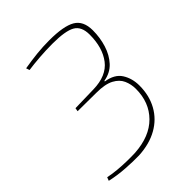

<svg xmlns="http://www.w3.org/2000/svg" viewBox="-201 -818 946 946"><g transform="rotate(-45 272.0 -345.0)"><path d="M303 -702Q403 -702 446.5 -676.5Q490 -651 490 -585Q490 -534 475.5 -487.5Q461 -441 431.5 -409Q402 -377 355 -369L353 -365Q412 -356 436 -318Q460 -280 460 -230Q460 -161 430.5 -107.5Q401 -54 346 -23Q291 8 215 12Q175 13 122 9.5Q69 6 21 -5L28 -23Q56 -17 89 -14Q122 -11 154 -10.5Q186 -10 210 -11Q318 -18 377 -77.5Q436 -137 436 -231Q436 -263 423.5 -291.5Q411 -320 378 -337.5Q345 -355 285 -355L155 -356L158 -374L286 -377Q379 -379 421.5 -434.5Q464 -490 464 -581Q464 -638 428 -658.5Q392 -679 303 -679Q257 -679 211.5 -675.5Q166 -672 131 -667L125 -685Q173 -693 215.5 -697.5Q258 -702 303 -702Z"/></g></svg>

Font: Exo 2 Thin
Style: Italic
Weight: 250
Italic angle: -8°
Designer: Natanael Gama
Foundry: Natanael Gama
Version: Version 2.010